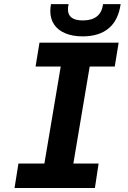

<svg xmlns="http://www.w3.org/2000/svg" viewBox="-20 -938 640 958"><path d="M72 -122H201.5L283 -606H157.5L177 -725H572L552.5 -606H427.5L346 -122H472L453.5 0H52.5ZM231 -883Q231 -900.5 234.5 -917.5H322.5Q319 -903.5 319 -891Q319 -836 393.5 -836Q437.5 -836 463 -855.8Q488.5 -875.5 494.5 -917.5H582Q570.5 -837 522.5 -796.8Q474.5 -756.5 392.5 -756.5Q342.5 -756.5 306 -771.8Q269.5 -787 250.2 -815.5Q231 -844 231 -883Z"/></svg>

Font: JuliaMono ExtraBoldItalic
Style: Regular
Weight: 800
Italic angle: -9°
Monospace: yes
Designer: cormullion
Foundry: corm
Version: Version 0.049; ttfautohint (v1.8.4)